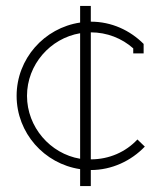

<svg xmlns="http://www.w3.org/2000/svg" viewBox="-20 -591 540 647"><path d="M250 -56C149 -73 71 -163 71 -268C71 -373 149 -462 250 -479ZM464 -443C418 -489 356 -518 286 -518V-571H250V-515C129 -497 36 -393 36 -268C36 -143 129 -39 250 -21V36H286V-18C357 -18 422 -49 468 -97L443 -121C404 -79 348 -54 286 -54V-482C340 -482 391 -462 429 -428V-411H464Z"/></svg>

Font: Rawengulk
Style: Regular
Weight: 400
Version: Version 0.9